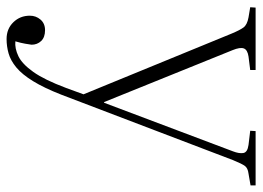

<svg xmlns="http://www.w3.org/2000/svg" viewBox="-124 -424 778 569"><g transform="rotate(90 264.5 -139.0)"><path d="M95 230Q65 230 45.5 210Q26 190 26 161Q26 143 37.5 129.5Q49 116 69 116Q90 116 101 127.5Q112 139 112 156Q111 163 109 175Q107 187 102 204Q123 206 146 195Q169 184 192.5 151Q216 118 240 54L259 2L79 -437Q69 -461 61 -472Q53 -483 31 -487L1 -492L2 -508H187V-492L147 -487Q127 -484 123 -473Q119 -462 128 -440L282 -59H284L428 -441Q435 -459 433 -471.5Q431 -484 409 -487L367 -492L368 -508H529V-493L494 -487Q478 -485 471.5 -476.5Q465 -468 454 -441L260 68Q240 119 220 151.5Q200 184 179.5 201Q159 218 138 224Q117 230 95 230Z"/></g></svg>

Font: Literata 60pt ExtraLight
Style: Regular
Weight: 250
Designer: Latin by Veronika Burian and Jose Scaglione. Greek by Irene Vlachou. Cyrillic by Vera Evstafieva.
Foundry: TypeTogether
Version: Version 3.103;gftools[0.9.29]